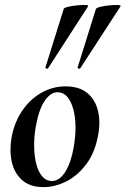

<svg xmlns="http://www.w3.org/2000/svg" viewBox="-20 -753 515 787"><path d="M158 14Q103 14 70.5 -15Q38 -44 28 -91Q18 -138 28 -193Q40 -254 72 -300.5Q104 -347 150 -373Q196 -399 249 -399Q305 -399 338 -371.5Q371 -344 382 -297.5Q393 -251 381 -193Q368 -125 332.5 -78.5Q297 -32 251 -9Q205 14 158 14ZM192 -11Q224 -11 247.5 -48.5Q271 -86 282 -149Q290 -194 289.5 -234.5Q289 -275 280 -307Q271 -339 255 -357Q239 -375 216 -375Q188 -375 164 -341Q140 -307 127 -236Q119 -191 120 -150Q121 -109 129.5 -78Q138 -47 154 -29Q170 -11 192 -11ZM177 -473Q175 -470 170 -472Q165 -474 166 -476L241 -716Q242 -721 258.5 -725Q275 -729 295.5 -731Q316 -733 330 -732.5Q344 -732 341 -727ZM309 -473Q307 -470 302 -472Q297 -474 298 -476L373 -716Q375 -721 391.5 -725Q408 -729 428 -731Q448 -733 462.5 -732.5Q477 -732 474 -727Z"/></svg>

Font: Cormorant Light
Style: Italic
Weight: 300
Italic angle: -10°
Designer: Christian Thalmann (Catharsis Fonts)
Foundry: Catharsis Fonts
Version: Version 4.000